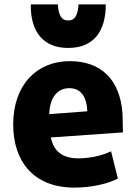

<svg xmlns="http://www.w3.org/2000/svg" viewBox="-20 -831 619 873"><path d="M539 -229 211 -206C224 -144 263 -111 336 -111C396 -111 449 -126 485 -143L516 -19C475 2 404 22 318 22C132 22 40 -98 40 -265C40 -447 149 -553 297 -553C439 -553 526 -470 537 -314C537 -289 539 -265 539 -229ZM377 -325C374 -394 346 -430 295 -430C240 -430 206 -386 204 -312ZM290 -613C178 -613 118 -685 120 -811H243C246 -766 257 -738 290 -738C323 -738 334 -766 337 -811H461C461 -685 403 -613 290 -613Z"/></svg>

Font: Repo ExtraBold
Style: Bold
Weight: 700
Designer: Stefan Peev
Foundry: Context Ltd
Version: Version 1.502